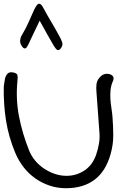

<svg xmlns="http://www.w3.org/2000/svg" viewBox="-20 -994 695 1014"><path d="M0 -536.1Q1 -546.9 2.9 -558.1Q4.9 -569.3 6.8 -580.1Q10.7 -595.7 20.5 -605.5Q30.3 -615.2 49.8 -611.3Q70.3 -607.4 72.3 -596.2Q74.2 -585 72.3 -568.4Q62.5 -472.7 80.1 -380.9Q97.7 -289.1 133.8 -199.2Q145.5 -169.9 166 -145.5Q186.5 -121.1 212.9 -103.5Q239.3 -85.9 269.5 -75.7Q299.8 -65.4 331.1 -65.4Q383.8 -65.4 426.8 -94.2Q469.7 -123 488.3 -178.7Q498 -207 502.9 -236.8Q507.8 -266.6 504.9 -296.9Q501 -350.6 497.1 -403.3Q493.2 -456.1 489.3 -509.8Q487.3 -530.3 489.7 -550.3Q492.2 -570.3 508.8 -587.9Q529.3 -609.4 558.6 -602.5Q574.2 -597.7 578.1 -587.9Q582 -578.1 577.1 -567.4Q566.4 -543.9 564 -520Q561.5 -496.1 563 -471.7Q564.5 -447.3 568.4 -423.3Q572.3 -399.4 574.2 -375Q578.1 -326.2 578.1 -278.3Q578.1 -230.5 564.5 -181.6Q539.1 -89.8 479.5 -44.9Q419.9 0 328.1 0Q283.2 0 242.2 -13.7Q201.2 -27.3 166.5 -51.8Q131.8 -76.2 105.5 -109.9Q79.1 -143.6 61.5 -184.6Q25.4 -270.5 11.7 -357.9Q-2 -445.3 0 -536.1ZM189.5 -884.8Q173.8 -853.5 160.2 -823.7Q146.5 -793.9 132.8 -765.6Q129.9 -758.8 126 -752Q122.1 -745.1 118.2 -741.2Q114.3 -737.3 108.9 -738.3Q103.5 -739.3 97.7 -747.1Q85 -763.7 86.4 -780.8Q87.9 -797.9 97.7 -812.5Q116.2 -842.8 130.9 -876.5Q145.5 -910.2 161.1 -944.3Q167 -956.1 172.4 -963.9Q177.7 -971.7 183.6 -973.6Q189.5 -975.6 195.8 -970.7Q202.1 -965.8 209 -952.1Q230.5 -912.1 252.9 -874.5Q275.4 -836.9 296.9 -796.9Q303.7 -784.2 308.6 -769.5Q313.5 -754.9 300.8 -738.3Q294.9 -730.5 290 -729.5Q285.2 -728.5 280.8 -731.4Q276.4 -734.4 272 -740.7Q267.6 -747.1 263.7 -752.9Q245.1 -784.2 227.1 -816.9Q209 -849.6 189.5 -884.8Z"/></svg>

Font: Scriphy
Style: Regular
Weight: 400
Designer: Ala M. Lockhart
Foundry: Ala M. Lockhart
Version: Version 1.0 2021